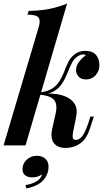

<svg xmlns="http://www.w3.org/2000/svg" viewBox="-35 -815 595 1076"><path d="M108 0H-15L183 -667Q193 -701 180.5 -717Q168 -733 119 -733L126 -754Q192 -755 243.5 -765.5Q295 -776 341 -795ZM374 -72Q370 -49 374 -40Q378 -31 391 -31Q407 -31 423 -48.5Q439 -66 457 -117L472 -162H491L467 -89Q453 -48 431.5 -26Q410 -4 384 5Q358 14 332 14Q288 14 267 -13Q246 -40 258 -95L276 -175Q289 -230 268 -255Q247 -280 177 -286V-290Q219 -293 261 -290Q303 -287 336 -272.5Q369 -258 385 -230Q401 -202 391 -156ZM435 -510Q422 -510 412.5 -506Q403 -502 394 -495Q376 -480 364 -454.5Q352 -429 340.5 -400Q329 -371 311.5 -345Q294 -319 265 -302.5Q236 -286 189 -287L179 -286L181 -297Q227 -300 254.5 -317Q282 -334 298 -359.5Q314 -385 324.5 -413Q335 -441 347 -466Q359 -491 379 -507Q396 -521 412 -525.5Q428 -530 441 -530Q485 -530 504 -506Q523 -482 522 -449Q522 -429 513 -411Q504 -393 487 -381.5Q470 -370 447 -370Q418 -370 404.5 -386.5Q391 -403 391 -424Q392 -448 408.5 -469.5Q425 -491 446 -505Q444 -507 441 -508.5Q438 -510 435 -510ZM173 58Q200 58 218.5 74Q237 90 237 119Q237 162 207.5 195Q178 228 113 241L108 222Q141 218 168.5 202Q196 186 200 162Q190 170 176.5 174.5Q163 179 146 179Q121 179 106 167.5Q91 156 91 133Q91 103 114 80.5Q137 58 173 58Z"/></svg>

Font: Playfair Display SemiBold
Style: Italic
Weight: 600
Italic angle: -14°
Designer: Claus Eggers Sørensen
Foundry: Claus Eggers Sørensen
Version: Version 1.203